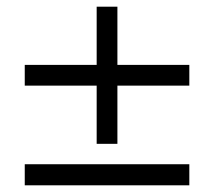

<svg xmlns="http://www.w3.org/2000/svg" viewBox="-20 -554 640 574"><path d="M331 -360H546V-298H331V-124H269V-298H54V-360H269V-534H331ZM54 0V-63H546V0Z"/></svg>

Font: Muli
Style: Regular
Weight: 400
Designer: Vernon Adams
Foundry: Vernon Adams
Version: Version 2.000